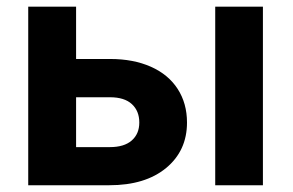

<svg xmlns="http://www.w3.org/2000/svg" viewBox="-20 -548 868 568"><path d="M205.1 -260.3V-112.8H305.2Q347.2 -112.8 369.6 -132.3Q392.1 -151.9 392.1 -185.5Q392.1 -219.7 370.1 -240Q348.1 -260.3 305.2 -260.3ZM757.8 0H616.7V-528.3H757.8ZM205.1 -373.5H306.2Q374.5 -373.5 426.3 -350.6Q478 -327.6 505.6 -284.9Q533.2 -242.2 533.2 -185.5Q533.2 -102.1 471.4 -51Q409.7 0 303.2 0H63.5V-528.3H205.1Z"/></svg>

Font: MAUL Bold
Style: Bold
Weight: 700
Designer: MAUL
Version: Version 1.0; 2020; ttfautohint (v1.8.3)